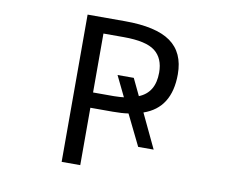

<svg xmlns="http://www.w3.org/2000/svg" viewBox="-79 -836 1159 943"><g transform="rotate(10 500.0 -365.0)"><path d="M530.3 -363.3 480.5 -465.8H561.5L601.6 -381.8Q679.7 -413.1 679.7 -512.7Q679.7 -584 634.8 -619.1Q589.8 -654.3 478.5 -654.3H377V-360.4H481.4Q515.6 -361.3 530.3 -363.3ZM718.8 -135.7H641.6L566.4 -289.1Q534.2 -284.2 488.3 -284.2H377V2H284.2V-732.4H470.7Q626 -732.4 698.7 -680.7Q771.5 -628.9 771.5 -520.5Q771.5 -352.5 637.7 -306.6Z"/></g></svg>

Font: GenEi Gothic M Regular
Style: Regular
Weight: 400
Designer: o_tamon (Modified); [Source Han Sans]
Ryoko NISHIZUKA  (kana & ideographs); Paul D. Hunt (Latin, Greek & Cyrillic); Wenl
Version: Version 1.1a;Original Version 1.004